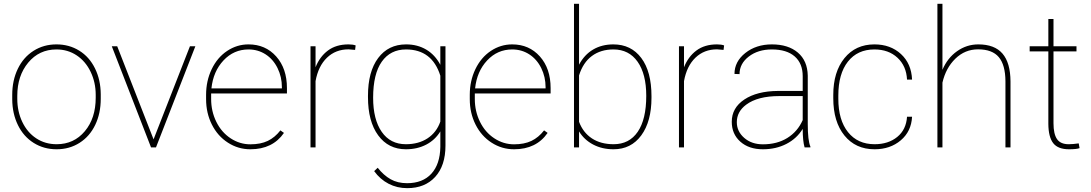

<svg xmlns="http://www.w3.org/2000/svg" viewBox="-20 -770 5697 1003"><path d="M43.9 -274.4Q43.9 -350.1 73 -410.4Q102.1 -470.7 155 -504.4Q208 -538.1 274.9 -538.1Q341.3 -538.1 394 -505.4Q446.8 -472.7 476.3 -412.6Q505.9 -352.5 506.3 -277.3V-253.9Q506.3 -177.7 477.5 -117.7Q448.7 -57.6 395.8 -23.9Q342.8 9.8 275.9 9.8Q209 9.8 156 -23.4Q103 -56.6 73.7 -116.5Q44.4 -176.3 43.9 -251ZM70.3 -253.9Q70.3 -188 96.4 -133.1Q122.6 -78.1 169.2 -47.4Q215.8 -16.6 275.9 -16.6Q366.2 -16.6 423.1 -84.5Q480 -152.3 480 -259.3V-274.4Q480 -339.4 453.6 -394.5Q427.2 -449.7 380.6 -480.7Q334 -511.7 274.9 -511.7Q184.6 -511.7 127.4 -442.9Q70.3 -374 70.3 -269.5Z M782.2 -42 972.2 -528.3H1000.5L794.9 0H769L564 -528.3H592.3Z M1288.1 9.8Q1224.1 9.8 1170.7 -24.7Q1117.2 -59.1 1086.9 -119.1Q1056.6 -179.2 1056.6 -252.4V-274.4Q1056.6 -347.7 1085.9 -408.7Q1115.2 -469.7 1166.5 -503.9Q1217.8 -538.1 1278.3 -538.1Q1366.7 -538.1 1422.9 -475.1Q1479 -412.1 1479 -309.6V-281.7H1083V-252.9Q1083 -188.5 1110.1 -133.5Q1137.2 -78.6 1184.8 -47.4Q1232.4 -16.1 1288.1 -16.1Q1341.3 -16.1 1378.7 -33.9Q1416 -51.8 1444.8 -88.9L1463.4 -75.7Q1404.3 9.8 1288.1 9.8ZM1278.3 -511.7Q1201.2 -511.7 1147.5 -454.3Q1093.8 -397 1084.5 -308.1H1452.6V-314.5Q1452.6 -368.2 1429.9 -414.3Q1407.2 -460.4 1367.4 -486.1Q1327.6 -511.7 1278.3 -511.7Z M1835 -509.3 1800.8 -512.2Q1733.4 -512.2 1688 -468.5Q1642.6 -424.8 1628.4 -346.2V0H1602.1V-528.3H1628.4V-418.5Q1649.9 -473.6 1692.9 -505.9Q1735.8 -538.1 1800.8 -538.1Q1823.7 -538.1 1837.9 -532.7Z M1902.3 -269.5Q1902.3 -396 1955.6 -467Q2008.8 -538.1 2101.6 -538.1Q2160.6 -538.1 2206.5 -511Q2252.4 -483.9 2280.3 -431.6V-528.3H2307.1V-9.3Q2307.1 95.2 2253.4 154.1Q2199.7 212.9 2107.4 212.9Q2054.2 212.9 2010 189.9Q1965.8 167 1934.6 124L1953.1 106.4Q1983.9 145.5 2020.5 166.3Q2057.1 187 2106.4 187Q2188 187 2233.4 137.5Q2278.8 87.9 2280.3 -2.4V-83.5Q2252.9 -38.6 2206.3 -14.4Q2159.7 9.8 2100.6 9.8Q2008.8 9.8 1955.6 -63Q1902.3 -135.7 1902.3 -262.7ZM1929.2 -259.3Q1929.2 -146 1974.1 -81.3Q2019 -16.6 2100.1 -16.6Q2167 -16.6 2213.9 -47.6Q2260.7 -78.6 2280.3 -134.8V-374.5Q2237.3 -511.7 2101.1 -511.7Q2019.5 -511.7 1974.4 -447.8Q1929.2 -383.8 1929.2 -259.3Z M2665.5 9.8Q2601.6 9.8 2548.1 -24.7Q2494.6 -59.1 2464.4 -119.1Q2434.1 -179.2 2434.1 -252.4V-274.4Q2434.1 -347.7 2463.4 -408.7Q2492.7 -469.7 2543.9 -503.9Q2595.2 -538.1 2655.8 -538.1Q2744.1 -538.1 2800.3 -475.1Q2856.4 -412.1 2856.4 -309.6V-281.7H2460.4V-252.9Q2460.4 -188.5 2487.5 -133.5Q2514.6 -78.6 2562.3 -47.4Q2609.9 -16.1 2665.5 -16.1Q2718.8 -16.1 2756.1 -33.9Q2793.5 -51.8 2822.3 -88.9L2840.8 -75.7Q2781.7 9.8 2665.5 9.8ZM2655.8 -511.7Q2578.6 -511.7 2524.9 -454.3Q2471.2 -397 2461.9 -308.1H2830.1V-314.5Q2830.1 -368.2 2807.4 -414.3Q2784.7 -460.4 2744.9 -486.1Q2705.1 -511.7 2655.8 -511.7Z M3383.3 -259.3Q3383.3 -135.7 3330.1 -63Q3276.9 9.8 3185.1 9.8Q3125.5 9.8 3078.6 -14.9Q3031.7 -39.6 3004.9 -83.5V0H2978.5V-750H3004.9V-432.1Q3032.7 -484.4 3078.4 -511.2Q3124 -538.1 3184.1 -538.1Q3276.9 -538.1 3330.1 -467Q3383.3 -396 3383.3 -267.6ZM3356 -269.5Q3356 -383.3 3310.8 -447.5Q3265.6 -511.7 3184.6 -511.7Q3118.2 -511.7 3072 -477.5Q3025.9 -443.4 3004.9 -376V-133.8Q3025.9 -77.6 3072 -47.1Q3118.2 -16.6 3185.5 -16.6Q3267.1 -16.6 3311.5 -81.5Q3356 -146.5 3356 -269.5Z M3759.8 -509.3 3725.6 -512.2Q3658.2 -512.2 3612.8 -468.5Q3567.4 -424.8 3553.2 -346.2V0H3526.9V-528.3H3553.2V-418.5Q3574.7 -473.6 3617.7 -505.9Q3660.6 -538.1 3725.6 -538.1Q3748.5 -538.1 3762.7 -532.7Z M4183.1 0Q4173.3 -33.7 4173.3 -96.7Q4142.1 -45.9 4087.9 -18.1Q4033.7 9.8 3965.3 9.8Q3892.1 9.8 3847.4 -30Q3802.7 -69.8 3802.7 -133.8Q3802.7 -206.5 3868.4 -250.2Q3934.1 -293.9 4043 -294.9H4173.3V-372.1Q4173.3 -438.5 4131.6 -475.1Q4089.8 -511.7 4012.2 -511.7Q3939.9 -511.7 3891.6 -474.6Q3843.3 -437.5 3843.3 -382.8L3816.9 -383.8Q3816.9 -448.2 3873.5 -493.2Q3930.2 -538.1 4012.2 -538.1Q4097.7 -538.1 4147.9 -495.4Q4198.2 -452.6 4199.7 -375V-122.6Q4199.7 -35.6 4213.4 -4.4V0ZM3965.3 -16.1Q4039.6 -16.1 4093 -49.3Q4146.5 -82.5 4173.3 -142.6V-268.1H4051.3Q3938 -268.1 3877.9 -223.1Q3829.1 -186.5 3829.1 -131.8Q3829.1 -83.5 3867.7 -49.8Q3906.2 -16.1 3965.3 -16.1Z M4548.8 -16.6Q4620.6 -16.6 4667.2 -54.7Q4713.9 -92.8 4718.3 -160.2H4744.6Q4740.7 -83.5 4685.5 -36.9Q4630.4 9.8 4548.8 9.8Q4449.7 9.8 4391.4 -62Q4333 -133.8 4333 -256.8V-274.4Q4333 -394.5 4391.4 -466.3Q4449.7 -538.1 4547.9 -538.1Q4631.8 -538.1 4686.5 -487.8Q4741.2 -437.5 4744.6 -354H4718.3Q4714.8 -425.3 4668.2 -468.5Q4621.6 -511.7 4547.9 -511.7Q4459.5 -511.7 4409.4 -448Q4359.4 -384.3 4359.4 -271V-253.9Q4359.4 -143.1 4409.9 -79.8Q4460.4 -16.6 4548.8 -16.6Z M4903.3 -405.3Q4929.2 -466.8 4979.5 -502.4Q5029.8 -538.1 5090.8 -538.1Q5175.8 -538.1 5217 -490Q5258.3 -441.9 5258.8 -344.7V0H5232.4V-345.7Q5231.9 -430.7 5197.8 -471.4Q5163.6 -512.2 5089.4 -512.2Q5021 -512.2 4970.9 -463.6Q4920.9 -415 4903.3 -338.4V0H4877V-750H4903.3Z M5483.4 -670.9V-528.3H5603.5V-501.5H5483.4V-126.5Q5483.4 -70.3 5501.7 -43.5Q5520 -16.6 5563 -16.6Q5584.5 -16.6 5615.2 -21L5619.6 3.9Q5603.5 9.8 5564.5 9.8Q5506.8 9.8 5481.9 -22.2Q5457 -54.2 5456.5 -123V-501.5H5358.9V-528.3H5456.5V-670.9Z"/></svg>

Font: Roboto Thin
Style: Regular
Weight: 250
Designer: Google
Version: Version 2.134; 2016